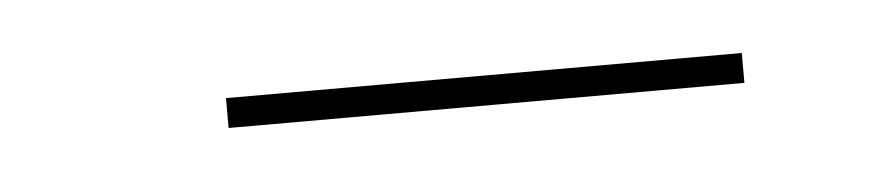

<svg xmlns="http://www.w3.org/2000/svg" viewBox="-22 -319 403 89"><g transform="rotate(-5 180.0 -275.0)"><path d="M83 -282H323V-268.1H83Z"/></g></svg>

Font: Bodoni* 16
Style: Italic
Weight: 400
Italic angle: -13°
Version: Version 2.000